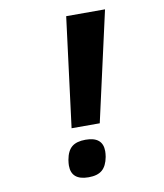

<svg xmlns="http://www.w3.org/2000/svg" viewBox="-85 -828 770 903"><g transform="rotate(-10 300.0 -377.0)"><path d="M292.5 -759H478L360.5 -235.5H226ZM183 -64.5Q183 -75 185.5 -91.5Q193 -134 215.5 -152.5Q238 -171 281 -171Q363 -171 363 -102Q363 -91.5 360.5 -75Q352.5 -32.5 330.2 -13.5Q308 5.5 265.5 5.5Q183 5.5 183 -64.5Z"/></g></svg>

Font: JuliaMono ExtraBold
Style: Italic
Weight: 800
Italic angle: -9°
Monospace: yes
Designer: cormullion
Foundry: corm
Version: Version 0.057; ttfautohint (v1.8.4)